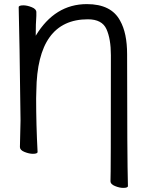

<svg xmlns="http://www.w3.org/2000/svg" viewBox="-20 -734 715 935"><path d="M580 181Q562 181 540 172Q518 163 518 149Q520 127 520 -465Q520 -544 498.5 -592Q477 -640 408 -640Q161 -640 157 -292L156 -255Q156 -126 163 6Q163 15 140 15Q122 15 99.5 6Q77 -3 77 -18L80 -147Q75 -558 71 -699Q71 -708 94 -708Q112 -708 134.5 -699Q157 -690 157 -675V-657Q154 -621 154 -560Q247 -714 403 -714Q522 -714 565 -633Q599 -573 599 -470Q599 32 603 172Q603 181 580 181Z"/></svg>

Font: ToneOZ-Pinyin-WenKai-Medium
Style: Medium
Weight: 700
Designer: Fontworks Inc.
Foundry: ToneOZ
Version: Version 0.240331